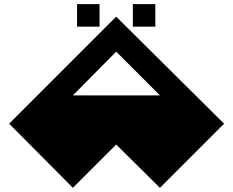

<svg xmlns="http://www.w3.org/2000/svg" viewBox="-20 -902 1120 922"><path d="M330 -444H748L538 -654ZM538 -822 1056 -308 748 0 538 -208 330 0 24 -308ZM458 -774H350V-882H458ZM726 -774H618V-882H726Z"/></svg>

Font: El Pececito
Style: Regular
Weight: 400
Designer: deFharo
Foundry: deFharo
Version: El Pececito Version 1.000